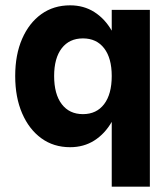

<svg xmlns="http://www.w3.org/2000/svg" viewBox="-20 -537 629 720"><path d="M542 -500V163H399V-80Q373 -35 333.5 -10Q294 15 243 15Q181 15 135 -18.5Q89 -52 63 -112Q37 -172 37 -252Q37 -332 63 -391.5Q89 -451 135 -484Q181 -517 243 -517Q294 -517 333.5 -492Q373 -467 399 -422V-500ZM183 -252Q183 -184 211.5 -146.5Q240 -109 291 -109Q342 -109 370.5 -146.5Q399 -184 399 -252Q399 -319 370.5 -356Q342 -393 291 -393Q240 -393 211.5 -356Q183 -319 183 -252Z"/></svg>

Font: Overused Grotesk
Style: Bold
Weight: 700
Version: Version 0.003